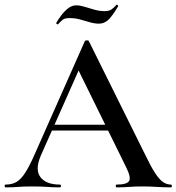

<svg xmlns="http://www.w3.org/2000/svg" viewBox="-26 -808 761 828"><path d="M179 -245 192 -270H472L479 -245ZM711 -12Q715 -12 715 -6Q715 0 711 0Q681 0 649.5 -2Q618 -4 589 -4Q556 -4 531.5 -2Q507 0 477 0Q473 0 473 -6Q473 -12 477 -12Q522 -12 531 -28Q540 -44 516 -91L307 -516L348 -583L150 -137Q124 -76 148.5 -44Q173 -12 232 -12Q237 -12 237 -6Q237 0 232 0Q202 0 177 -2Q152 -4 114 -4Q76 -4 53.5 -2Q31 0 -2 0Q-6 0 -6 -6Q-6 -12 -2 -12Q25 -12 44.5 -23Q64 -34 83 -63.5Q102 -93 125 -146L340 -631Q342 -634 349 -634Q356 -634 357 -631L602 -137Q625 -89 643 -61.5Q661 -34 677 -23Q693 -12 711 -12ZM425 -760Q443 -760 453.5 -766.5Q464 -773 476 -787Q478 -789 481.5 -786Q485 -783 483 -780Q456 -735 439 -720.5Q422 -706 401 -706Q382 -706 361.5 -712Q341 -718 319.5 -724Q298 -730 274 -730Q253 -730 244 -722.5Q235 -715 224 -703Q222 -702 218.5 -705Q215 -708 217 -710Q225 -724 238 -741.5Q251 -759 267.5 -772Q284 -785 303 -785Q318 -785 338 -779Q358 -773 380.5 -766.5Q403 -760 425 -760Z"/></svg>

Font: Cormorant Garamond Light SemiBold
Style: Regular
Weight: 600
Version: Version 4.001